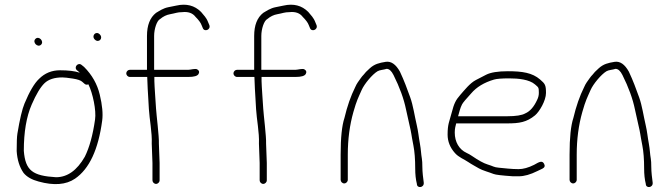

<svg xmlns="http://www.w3.org/2000/svg" viewBox="-20 -764 2810 806"><path d="M80 -131C80 -209.7 91 -274.4 113 -325C131.8 -368.3 149.7 -398.1 166.6 -414.5C183.5 -430.8 208.6 -439 241.8 -439C250.3 -439 264.9 -437.4 285.5 -434.2C306.2 -431 319.7 -426.3 326 -420L334 -413C338.7 -408.3 344.3 -407.3 351 -410C369.3 -373.5 384.9 -300 379 -262C369.7 -196.7 355.3 -144.7 336 -106C303.2 -48.7 262.9 -20 215 -20C117.8 -26.1 86.5 -46.9 80 -131ZM314 -459C294 -465.7 266.7 -469 232 -469C197.3 -469 168 -457 144 -433C124.2 -414.4 103.8 -379.8 82.8 -329.2C72.9 -305.5 63 -263.4 53 -202.8C51 -190.7 50 -166.4 50 -130C52.3 -93 62 -62.3 79 -38C92.5 -21.5 113.5 -9.5 142 -2C206.2 15.8 257.2 11.8 295 -14C354.8 -54.9 392.8 -136.2 409 -258C412.8 -286.3 409.4 -322.5 398.8 -366.7C388.3 -410.9 366.3 -449.7 333 -483L323 -491C308.3 -504.3 288.3 -482.3 303 -469L313 -461C313 -460.3 313.3 -459.7 314 -459ZM378 -598C394.2 -581.8 414.8 -603 399 -619.5C382.8 -636.3 362.2 -613.8 378 -598ZM128.8 -600.8C114.4 -586.4 138.5 -562.5 152.5 -576.5C166.5 -590.5 143.1 -615.1 128.8 -600.8Z M635 8C642.9 8 650 0.9 650 -7V-80L647 -161C648.3 -190.4 636.5 -282.3 635 -308.5C634.2 -323.3 628 -408.1 628 -423.5V-441H771C794.8 -441 809 -445.2 813.5 -453.5C818.1 -461.8 816.1 -468.3 807.5 -473C799.6 -477.3 779.9 -471 771 -471H627V-613C627 -642.8 638.5 -677.3 652 -684C665.2 -695 679 -701.7 693.4 -704.2C717 -708.4 724.4 -713 745 -713C770.2 -715.8 788.9 -709.1 801 -693C814.2 -679.8 822.6 -668.4 826 -659L831 -647C837.3 -628.1 865.4 -638.9 859 -658L854 -670C846.3 -690.6 836 -699 824 -714C796.8 -741.2 762.1 -750.1 720 -740.5C712.7 -738.8 701.9 -736.7 687.8 -734C664.4 -729.5 649.8 -718.5 635 -710C609.7 -690.3 597 -658 597 -613V-471H525C517.1 -471 510 -463.9 510 -456C510 -448.1 517.1 -441 525 -441H598C598 -433.7 598.7 -417.3 600 -392L602.5 -349.5C603.5 -332.5 604.3 -318 605 -306C607.3 -264.4 619.1 -207 617 -161L620 -80V-7C620 0.9 627.1 8 635 8Z M1085 8C1092.9 8 1100 0.9 1100 -7V-80L1097 -161C1098.3 -190.4 1086.5 -282.3 1085 -308.5C1084.2 -323.3 1078 -408.1 1078 -423.5V-441H1221C1244.8 -441 1259 -445.2 1263.5 -453.5C1268.1 -461.8 1266.1 -468.3 1257.5 -473C1249.6 -477.3 1229.9 -471 1221 -471H1077V-613C1077 -642.8 1088.5 -677.3 1102 -684C1115.2 -695 1129 -701.7 1143.4 -704.2C1167 -708.4 1174.4 -713 1195 -713C1220.2 -715.8 1238.9 -709.1 1251 -693C1264.2 -679.8 1272.6 -668.4 1276 -659L1281 -647C1287.3 -628.1 1315.4 -638.9 1309 -658L1304 -670C1296.3 -690.6 1286 -699 1274 -714C1246.8 -741.2 1212.1 -750.1 1170 -740.5C1162.7 -738.8 1151.9 -736.7 1137.8 -734C1114.4 -729.5 1099.8 -718.5 1085 -710C1059.7 -690.3 1047 -658 1047 -613V-471H975C967.1 -471 960 -463.9 960 -456C960 -448.1 967.1 -441 975 -441H1048C1048 -433.7 1048.7 -417.3 1050 -392L1052.5 -349.5C1053.5 -332.5 1054.3 -318 1055 -306C1057.3 -264.4 1069.1 -207 1067 -161L1070 -80V-7C1070 0.9 1077.1 8 1085 8Z M1425 6C1432.9 6 1440 -1.1 1440 -9V-115C1440 -179.2 1447.9 -238.9 1463.6 -294.1C1477.8 -343.9 1483.6 -352.8 1498.1 -385.9C1509.3 -411.5 1542.8 -451.7 1565 -465C1574.2 -470.5 1590.8 -470.9 1603 -475C1613.7 -475 1623.3 -466.3 1632 -449C1657.8 -397.4 1675.3 -349.3 1684.4 -304.7C1687.9 -287.2 1692.3 -267.7 1697.4 -246.2C1709.2 -196.5 1704.9 -206.7 1715.5 -153C1720.5 -127.6 1723 -95.6 1723 -57C1723 -32.3 1725.3 -10.7 1730 8C1730 28.3 1761.8 24.8 1758.8 2C1756.5 -15.8 1753 -40.7 1753 -64.2C1753 -78.9 1752.3 -90.1 1751 -97.7C1747.2 -119.4 1747.5 -135.4 1742.9 -160.2C1737.5 -189 1735.9 -212 1729.5 -239C1720.6 -276.4 1714.5 -321.1 1702 -355.5C1689.3 -390.5 1677.2 -424.4 1659 -463C1641.6 -494.3 1621.6 -508 1599 -504.4C1572.1 -500 1552.8 -495.7 1532.5 -477.4C1519.5 -465.8 1511 -457 1507 -451C1502.3 -446.3 1498.2 -441.3 1494.5 -436C1485.5 -422.9 1478.3 -415.1 1471 -398C1452.6 -361.1 1437.6 -318.1 1426 -269C1415.3 -237 1410 -185.7 1410 -115V-9C1410 -1.1 1417.1 6 1425 6Z M1903 -276C1908.2 -294 1911.8 -310.8 1919.6 -325.8C1923.4 -333 1936.2 -348.4 1958 -372C1980.4 -398.4 2012.4 -417.8 2054 -430C2065.3 -433.3 2086.3 -435 2117 -435C2156 -435 2201.9 -430.6 2226 -409.5C2240.8 -396.5 2242 -397.7 2242 -374C2242 -364 2239.7 -354.3 2235 -345C2221.6 -315.5 2204.9 -296.5 2185 -288C2171 -280 2145.7 -276 2109 -276ZM1895 -246H2109C2160.1 -246 2190.7 -250.8 2225.9 -279.7C2244.5 -295 2272 -341.8 2272 -373.7C2272 -407.2 2268.3 -412.1 2247 -430.5C2214.5 -458.5 2172.9 -465 2111.9 -465C2070.1 -465 2039.6 -460 2020.4 -450.1C2006.1 -442.7 1992 -435.4 1978 -428.2C1952.8 -415.3 1929.5 -385.2 1912.5 -366C1892.8 -343.7 1886.1 -329.4 1876.3 -291.5C1866.1 -252.3 1859 -243.6 1859 -199C1859 -170.4 1869.3 -144.5 1889.8 -121.5C1906.1 -103.2 1927.4 -96.2 1946 -83.5C1960.8 -73.4 1975 -66.4 1990.6 -57.1C2004.9 -48.6 2035.5 -40.4 2051.7 -33.8C2060.1 -30.3 2087.2 -27.1 2133 -24H2158C2180.7 -24 2206.7 -31.3 2236 -46L2257 -56C2266.5 -60.8 2268.9 -67.6 2264 -76.5C2255.9 -91.4 2243.9 -84.5 2222 -72C2198 -60 2176.2 -54 2156.8 -54C2126.3 -54 2097.2 -57.9 2074 -60C2052 -62 2051.9 -66.1 2026.1 -73.9C2010.8 -78.5 1989.1 -90.3 1961 -109.5C1953.7 -114.5 1946.3 -118.7 1939 -122C1907.3 -136.4 1889 -168.2 1889 -207.5C1889 -226.7 1892.5 -233.5 1895 -246Z M2386 6C2393.9 6 2401 -1.1 2401 -9V-115C2401 -179.2 2408.9 -238.9 2424.6 -294.1C2438.8 -343.9 2444.6 -352.8 2459.1 -385.9C2470.3 -411.5 2503.8 -451.7 2526 -465C2535.2 -470.5 2551.8 -470.9 2564 -475C2574.7 -475 2584.3 -466.3 2593 -449C2618.8 -397.4 2636.3 -349.3 2645.4 -304.7C2648.9 -287.2 2653.3 -267.7 2658.4 -246.2C2670.2 -196.5 2665.9 -206.7 2676.5 -153C2681.5 -127.6 2684 -95.6 2684 -57C2684 -32.3 2686.3 -10.7 2691 8C2691 28.3 2722.8 24.8 2719.8 2C2717.5 -15.8 2714 -40.7 2714 -64.2C2714 -78.9 2713.3 -90.1 2712 -97.7C2708.2 -119.4 2708.5 -135.4 2703.9 -160.2C2698.5 -189 2696.9 -212 2690.5 -239C2681.6 -276.4 2675.5 -321.1 2663 -355.5C2650.3 -390.5 2638.2 -424.4 2620 -463C2602.6 -494.3 2582.6 -508 2560 -504.4C2533.1 -500 2513.8 -495.7 2493.5 -477.4C2480.5 -465.8 2472 -457 2468 -451C2463.3 -446.3 2459.2 -441.3 2455.5 -436C2446.5 -422.9 2439.3 -415.1 2432 -398C2413.6 -361.1 2398.6 -318.1 2387 -269C2376.3 -237 2371 -185.7 2371 -115V-9C2371 -1.1 2378.1 6 2386 6Z"/></svg>

Font: MewTooHand
Style: Regular
Weight: 400
Designer: Mew Too, Robert Jablonski
Version: Version 0.77